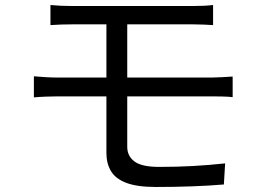

<svg xmlns="http://www.w3.org/2000/svg" viewBox="-20 -730 1040 765"><path d="M826 -346H487V-145Q487 -108 516 -86.5Q545 -65 614 -65Q685 -65 748.5 -68.5Q812 -72 877 -79L872 5Q814 10 744 12.5Q674 15 602 15Q526 15 483 -1.5Q440 -18 422 -48.5Q404 -79 404 -120V-346H210Q190 -346 163 -345Q136 -344 115 -342V-426Q135 -424 162.5 -422.5Q190 -421 210 -421H404V-633H271Q222 -633 181 -630V-710Q201 -708 223.5 -707Q246 -706 271 -706H747Q771 -706 791.5 -707Q812 -708 829 -710V-630Q811 -631 792 -632Q773 -633 747 -633H487V-421H824Q840 -421 865 -422.5Q890 -424 907 -425V-343Q890 -345 866 -345.5Q842 -346 826 -346Z"/></svg>

Font: Noto IKEA Simplified Chinese
Style: Regular
Weight: 400
Designer: Monotype Design Team
Foundry: Monotype Imaging Inc.
Version: Version 1.100